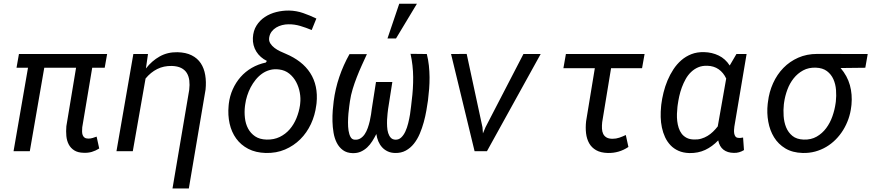

<svg xmlns="http://www.w3.org/2000/svg" viewBox="-20 -822 4738 1044"><path d="M549.3 -453.6H481.4L427.2 -129.9Q426.3 -118.7 426.3 -107.7Q426.3 -96.7 429.4 -87.9Q432.6 -79.1 439.9 -73.7Q447.3 -68.4 460.9 -68.4Q472.7 -68.4 483.6 -71.8Q494.6 -75.2 505.4 -79.1L519.5 -14.6Q499.5 -2 479.2 3.9Q459 9.8 435.5 8.8Q403.8 8.3 384 -4.2Q364.3 -16.6 353.8 -36.6Q343.3 -56.6 340.8 -82.3Q338.4 -107.9 340.8 -135.7L393.6 -453.6H220.7L142.1 0H53.7L132.3 -453.6H69.8L83 -528.3H562.5Z M784.7 -528.3 773.4 -449.7Q805.7 -491.2 848.4 -515.1Q891.1 -539.1 944.8 -538.1Q990.7 -537.1 1022.2 -521.2Q1053.7 -505.4 1071.8 -478Q1089.8 -450.7 1095.9 -413.8Q1102.1 -377 1097.7 -334.5L1006.8 202.6H918L1008.8 -333Q1012.2 -360.8 1009.3 -384.5Q1006.3 -408.2 995.6 -425.3Q984.9 -442.4 965.1 -452.4Q945.3 -462.4 914.6 -463.4Q870.1 -464.4 834.7 -446.5Q799.3 -428.7 771.5 -395L702.1 0H613.3L705.1 -528.3Z M1355 -615.7Q1356.9 -654.8 1374.8 -683.1Q1392.6 -711.4 1420.4 -729.7Q1448.2 -748 1482.7 -756.6Q1517.1 -765.1 1552.2 -764.6Q1591.8 -763.7 1628.4 -751Q1665 -738.3 1700.2 -721.2L1674.8 -658.7Q1644.5 -671.4 1612.8 -680.9Q1581.1 -690.4 1548.3 -689.9Q1531.2 -689.9 1513.9 -685.5Q1496.6 -681.2 1481.9 -672.4Q1467.3 -663.6 1457 -650.1Q1446.8 -636.7 1443.8 -618.2Q1440.9 -600.1 1449.7 -586.2Q1458.5 -572.3 1472.7 -561.5Q1486.8 -550.8 1503.4 -543Q1520 -535.2 1533.2 -529.8Q1577.6 -511.2 1611.3 -485.1Q1645 -459 1666.7 -425.3Q1688.5 -391.6 1697.3 -350.3Q1706.1 -309.1 1701.2 -260.3L1699.7 -249.5Q1692.9 -195.3 1670.7 -147.7Q1648.4 -100.1 1612.8 -64.7Q1577.1 -29.3 1529.8 -9Q1482.4 11.2 1425.3 9.8Q1370.1 8.3 1329.8 -12.7Q1289.6 -33.7 1264.2 -68.8Q1238.8 -104 1228.5 -150.1Q1218.3 -196.3 1223.1 -247.1L1224.1 -257.8Q1229 -299.3 1245.6 -336.4Q1262.2 -373.5 1288.1 -403.1Q1314 -432.6 1348.9 -452.9Q1383.8 -473.1 1425.3 -481.9L1431.2 -490.7Q1413.1 -499.5 1398.4 -512.5Q1383.8 -525.4 1373.8 -541.5Q1363.8 -557.6 1358.9 -576.4Q1354 -595.2 1355 -615.7ZM1312 -245.1Q1308.1 -212.9 1311.8 -180.7Q1315.4 -148.4 1329.1 -122.8Q1342.8 -97.2 1367.2 -80.6Q1391.6 -64 1429.7 -63Q1469.7 -62 1501.2 -77.4Q1532.7 -92.8 1555.4 -119.1Q1578.1 -145.5 1592 -179.7Q1606 -213.9 1611.3 -250L1612.3 -259.8Q1615.7 -287.6 1610.1 -318.6Q1604.5 -349.6 1590.3 -376.2Q1576.2 -402.8 1553 -421.6Q1529.8 -440.4 1497.6 -444.3Q1470.7 -447.8 1447.5 -441.4Q1424.3 -435.1 1405 -421.4Q1385.7 -407.7 1370.1 -388.4Q1354.5 -369.1 1343 -347.2Q1331.5 -325.2 1324 -301.5Q1316.4 -277.8 1313.5 -255.4Z M1975.1 -527.8Q1960.9 -497.1 1946.8 -465.8Q1932.6 -434.6 1920.2 -402.6Q1907.7 -370.6 1897.7 -337.9Q1887.7 -305.2 1882.8 -271.5Q1881.8 -263.7 1879.2 -245.4Q1876.5 -227.1 1874.5 -204.3Q1872.6 -181.6 1872.3 -157Q1872.1 -132.3 1875.2 -111.8Q1878.4 -91.3 1886 -77.4Q1893.6 -63.5 1908.2 -62.5Q1926.3 -61 1939.9 -69.6Q1953.6 -78.1 1963.4 -92.8Q1973.1 -107.4 1979.7 -126.2Q1986.3 -145 1990.7 -164.1Q1995.1 -183.1 1997.6 -200.4Q2000 -217.8 2001.5 -229.5L2024.4 -376H2113.3L2090.3 -229.5Q2089.4 -220.7 2087.4 -205.1Q2085.4 -189.5 2084.7 -171.1Q2084 -152.8 2085 -133.5Q2085.9 -114.3 2090.8 -98.6Q2095.7 -83 2105 -73Q2114.3 -63 2130.4 -62.5Q2148.4 -62 2161.6 -74.5Q2174.8 -86.9 2184.1 -106.9Q2193.4 -127 2199.5 -151.6Q2205.6 -176.3 2209.5 -200.2Q2213.4 -224.1 2215.3 -244.4Q2217.3 -264.6 2218.8 -275.9Q2227.1 -339.4 2226.6 -402.8Q2226.1 -466.3 2212.4 -529.3L2300.8 -528.3Q2308.6 -497.6 2312 -465.8Q2315.4 -434.1 2315.7 -402.3Q2315.9 -370.6 2313.5 -338.9Q2311 -307.1 2307.1 -275.9Q2303.7 -251.5 2298.3 -220.7Q2293 -189.9 2284.2 -157.7Q2275.4 -125.5 2262.5 -95Q2249.5 -64.5 2230.7 -40.8Q2211.9 -17.1 2186.5 -3.2Q2161.1 10.7 2127.9 9.8Q2105.5 9.3 2087.9 1Q2070.3 -7.3 2057.6 -21.2Q2044.9 -35.2 2037.1 -53.7Q2029.3 -72.3 2026.4 -93.3Q2016.1 -73.2 2004.2 -54.2Q1992.2 -35.2 1976.6 -20.5Q1960.9 -5.9 1941.7 2.7Q1922.4 11.2 1897.5 10.7Q1865.7 9.8 1844.7 -5.6Q1823.7 -21 1811.3 -45.4Q1798.8 -69.8 1793.7 -100.3Q1788.6 -130.9 1787.8 -161.9Q1787.1 -192.9 1789.3 -221.7Q1791.5 -250.5 1794.4 -271.5Q1803.2 -339.8 1825 -403.8Q1846.7 -467.8 1880.4 -527.8ZM2150.9 -801.8H2247.1L2133.3 -612.8H2086.9Z M2603.5 -129.9 2606 -96.7 2620.1 -130.4 2826.2 -528.3H2919.9L2627.9 0H2560.5L2432.6 -528.3L2517.6 -528.8Z M3471.2 -451.2H3302.7L3254.4 -157.7Q3252.4 -139.2 3253.2 -122.8Q3253.9 -106.4 3259.8 -94.2Q3265.6 -82 3277.8 -74.7Q3290 -67.4 3311 -67.4Q3330.1 -67.4 3347.9 -73.5Q3365.7 -79.6 3382.8 -87.9L3397 -22.9Q3346.2 11.2 3285.2 9.8Q3246.1 8.8 3221.4 -5.4Q3196.8 -19.5 3183.6 -43Q3170.4 -66.4 3166.7 -97.4Q3163.1 -128.4 3167 -163.1L3214.4 -451.2H3043.5L3057.1 -528.3H3484.9Z M4039.6 -528.3 3973.1 -133.8Q3972.2 -126 3971.4 -115.7Q3970.7 -105.5 3972.4 -95.9Q3974.1 -86.4 3979.2 -79.6Q3984.4 -72.8 3995.6 -72.3Q4002 -71.3 4008.3 -72.3Q4014.6 -73.2 4020.5 -74.2L4025.4 -5.9Q4012.2 2 3998.8 5.9Q3985.4 9.8 3969.7 9.3Q3935.5 8.8 3913.8 -8.1Q3892.1 -24.9 3885.3 -58.6Q3853 -24.9 3814.5 -6.8Q3775.9 11.2 3728.5 10.3Q3694.8 9.3 3669.4 -2Q3644 -13.2 3626 -32.2Q3607.9 -51.3 3596.4 -75.9Q3585 -100.6 3579.1 -128.4Q3573.2 -156.2 3572.5 -185.5Q3571.8 -214.8 3574.7 -242.7L3575.7 -253.4Q3579.6 -285.2 3587.9 -318.8Q3596.2 -352.5 3609.6 -384.5Q3623 -416.5 3641.6 -444.8Q3660.2 -473.1 3684.6 -494.4Q3709 -515.6 3739.7 -527.6Q3770.5 -539.6 3808.6 -538.6Q3851.6 -537.6 3887.9 -520Q3924.3 -502.4 3947.8 -465.8L3984.4 -528.3ZM3663.6 -240.7Q3661.6 -223.1 3660.9 -203.1Q3660.2 -183.1 3662.4 -163.8Q3664.6 -144.5 3670.4 -126.5Q3676.3 -108.4 3686.8 -94.7Q3697.3 -81.1 3713.6 -72.5Q3730 -64 3753.4 -63.5Q3774.4 -62.5 3792.7 -67.9Q3811 -73.2 3826.9 -82.8Q3842.8 -92.3 3856.7 -105.7Q3870.6 -119.1 3882.8 -134.8L3928.7 -395Q3913.6 -427.2 3887.7 -445.3Q3861.8 -463.4 3826.2 -464.4Q3798.3 -465.3 3776.6 -456.1Q3754.9 -446.8 3737.8 -430.4Q3720.7 -414.1 3708.5 -392.3Q3696.3 -370.6 3687.5 -346.7Q3678.7 -322.8 3673.3 -298.1Q3668 -273.4 3665 -251.5Z M4685.1 -453.6 4550.8 -452.1Q4587.4 -409.2 4601.3 -358.9Q4615.2 -308.6 4609.9 -252.4L4608.4 -240.7Q4604.5 -207 4593.3 -175Q4582 -143.1 4564.7 -115Q4547.4 -86.9 4524.2 -63.5Q4501 -40 4472.9 -23.4Q4444.8 -6.8 4412.6 2Q4380.4 10.7 4344.7 9.8Q4289.1 8.3 4250.5 -14.9Q4211.9 -38.1 4189 -75.4Q4166 -112.8 4157.5 -160.2Q4148.9 -207.5 4154.3 -256.8L4155.8 -268.1Q4162.1 -321.8 4183.6 -369.4Q4205.1 -417 4239.5 -452.4Q4273.9 -487.8 4320.3 -508.3Q4366.7 -528.8 4423.3 -528.8L4698.2 -528.3ZM4242.2 -254.9Q4238.8 -224.6 4241 -191.2Q4243.2 -157.7 4254.6 -129.6Q4266.1 -101.6 4288.8 -83Q4311.5 -64.5 4349.6 -63Q4390.1 -61.5 4420.7 -79.1Q4451.2 -96.7 4472.4 -125.2Q4493.7 -153.8 4506.1 -189.2Q4518.6 -224.6 4523.4 -259.3L4524.9 -270Q4528.3 -300.3 4525.9 -332.5Q4523.4 -364.7 4511.5 -391.4Q4499.5 -418 4476.6 -435.3Q4453.6 -452.6 4416.5 -454.1Q4377 -455.6 4346.9 -439.2Q4316.9 -422.9 4295.4 -395.8Q4273.9 -368.7 4261.2 -334.2Q4248.5 -299.8 4243.7 -265.6Z"/></svg>

Font: Roboto Mono
Style: Italic
Weight: 400
Designer: Google
Version: Version 2.000985; 2015; ttfautohint (v1.3)